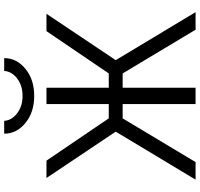

<svg xmlns="http://www.w3.org/2000/svg" viewBox="-39 -938 977 940"><g transform="rotate(-90 450.0 -468.5)"><path d="M265 -937H328Q330 -900 365 -873.5Q400 -847 450 -847Q500 -847 535 -873.5Q570 -900 572 -937H635Q635 -876 582.5 -833Q530 -790 450 -790Q370 -790 317.5 -833Q265 -876 265 -937ZM410 0V-357H340L126 0H40L275 -391L48 -730H133L340 -425H410V-730H490V-425H560L767 -730H852L625 -391L860 0H774L560 -357H490V0Z"/></g></svg>

Font: M PLUS 1p
Style: Regular
Weight: 400
Version: Version 1.062